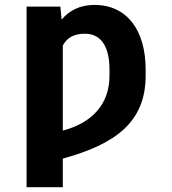

<svg xmlns="http://www.w3.org/2000/svg" viewBox="-20 -573 714 796"><path d="M235.4 -491.8 230.1 -545.5H90.2V203.1H240.4V84.5C459.2 24.5 583.8 -67.1 583.8 -259.2V-285.2C583.8 -445 508.5 -552.6 371.4 -552.6C311.8 -552.6 267.8 -529.8 235.4 -491.8ZM240.4 -31.6V-383.9C256.7 -415.8 285.9 -433.2 332 -433.2C408 -433.2 433.9 -365.4 433.9 -285.2V-259.2C433.9 -136.4 356.5 -62.1 240.4 -31.6Z"/></svg>

Font: Karasuma Gothic
Style: Bold
Weight: 700
Designer: Rasmus Andersson / Ryoko Nishizuka
Foundry: Genbu
Version: Version 1.00